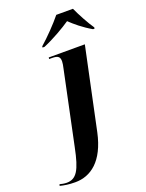

<svg xmlns="http://www.w3.org/2000/svg" viewBox="-322 -852 896 1179"><g transform="rotate(-20 126.5 -263.0)"><path d="M53 -614 52 -606H65C130 -633 207 -678 249 -707C280 -677 325 -639 382 -606H392L393 -614C368 -649 327 -725 309 -766H200C162 -719 103 -658 53 -614ZM-41 240C60 240 152 175 190 -2L303 -536H67L66 -526H84C122 -526 136 -517 136 -486C136 -474 133 -459 129 -441L29 35C0 179 -28 225 -92 225C-106 225 -128 221 -137 218L-140 228C-112 235 -83 240 -41 240Z"/></g></svg>

Font: Noto Serif Display
Style: Bold Italic
Weight: 700
Italic angle: -12°
Designer: Monotype Design Team
Foundry: Monotype Imaging Inc.
Version: Version 2.009